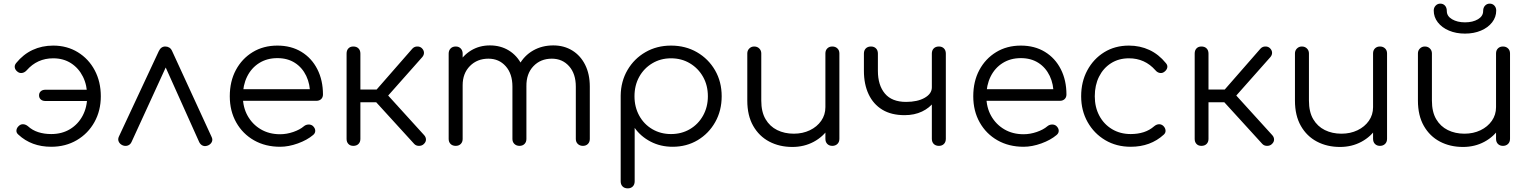

<svg xmlns="http://www.w3.org/2000/svg" viewBox="-20 -803 8423 1057"><path d="M262 5Q153 5 81 -62Q69 -72 70.5 -86Q72 -100 85 -111Q95 -120 108.5 -119Q122 -118 134 -108Q158 -86 190.5 -75.5Q223 -65 262 -65Q321 -65 365.5 -92Q410 -119 435 -166Q460 -213 460 -273Q460 -334 436.5 -381Q413 -428 371 -455Q329 -482 273 -482Q185 -482 127 -416Q116 -404 102.5 -401.5Q89 -399 78 -407Q64 -417 61.5 -430.5Q59 -444 69 -456Q108 -504 159.5 -528Q211 -552 273 -552Q349 -552 408.5 -515.5Q468 -479 501.5 -416Q535 -353 535 -273Q535 -194 500 -131Q465 -68 403 -31.5Q341 5 262 5ZM230 -247Q214 -247 204.5 -255.5Q195 -264 195 -278Q195 -292 204.5 -300.5Q214 -309 230 -309H473Q489 -309 498.5 -300.5Q508 -292 508 -278Q508 -264 498.5 -255.5Q489 -247 473 -247Z M890 -547Q902 -547 912 -541Q922 -535 928 -521L1145 -49Q1152 -35 1146.5 -22.5Q1141 -10 1127 -3Q1111 4 1098 -0.5Q1085 -5 1077 -20L870 -481H915L704 -21Q697 -6 682.5 -1.5Q668 3 653 -4Q639 -11 633.5 -23.5Q628 -36 634 -50L854 -521Q866 -547 890 -547Z M1522 5Q1441 5 1378.5 -30.5Q1316 -66 1280.5 -129Q1245 -192 1245 -273Q1245 -355 1278.5 -417.5Q1312 -480 1371 -516Q1430 -552 1507 -552Q1583 -552 1639.5 -517.5Q1696 -483 1727 -422Q1758 -361 1758 -283Q1758 -267 1748 -257.5Q1738 -248 1722 -248H1297V-312H1730L1687 -281Q1688 -339 1666 -385Q1644 -431 1603.5 -457Q1563 -483 1507 -483Q1450 -483 1407 -456Q1364 -429 1340.5 -381.5Q1317 -334 1317 -273Q1317 -212 1343.5 -165Q1370 -118 1416 -91Q1462 -64 1522 -64Q1558 -64 1594.5 -76.5Q1631 -89 1653 -108Q1664 -117 1678 -117.5Q1692 -118 1702 -110Q1715 -98 1715.5 -84Q1716 -70 1704 -60Q1671 -32 1620 -13.5Q1569 5 1522 5Z M2313 -10Q2303 0 2286.5 0Q2270 0 2260 -11L2021 -273L2250 -535Q2260 -546 2275 -547Q2290 -548 2301 -539Q2313 -528 2314 -514.5Q2315 -501 2305 -489L2117 -277L2315 -59Q2325 -48 2325 -34.5Q2325 -21 2313 -10ZM1925 0Q1908 0 1898 -10.5Q1888 -21 1888 -38V-508Q1888 -526 1898 -536.5Q1908 -547 1925 -547Q1943 -547 1953.5 -536.5Q1964 -526 1964 -508V-310H2086V-240H1964V-38Q1964 -21 1953.5 -10.5Q1943 0 1925 0Z M3189 0Q3172 0 3161 -10.5Q3150 -21 3150 -38V-326Q3150 -397 3113 -438.5Q3076 -480 3018 -480Q2956 -480 2916.5 -438.5Q2877 -397 2878 -328H2809Q2810 -395 2838 -446Q2866 -497 2915 -525Q2964 -553 3026 -553Q3085 -553 3130.5 -525Q3176 -497 3201.5 -446Q3227 -395 3227 -326V-38Q3227 -21 3216.5 -10.5Q3206 0 3189 0ZM2489 0Q2471 0 2460.5 -10.5Q2450 -21 2450 -38V-508Q2450 -525 2460.5 -536Q2471 -547 2489 -547Q2506 -547 2516.5 -536Q2527 -525 2527 -508V-38Q2527 -21 2516.5 -10.5Q2506 0 2489 0ZM2840 0Q2823 0 2812 -10.5Q2801 -21 2801 -38V-326Q2801 -397 2764 -438.5Q2727 -480 2669 -480Q2607 -480 2567 -439.5Q2527 -399 2527 -334H2472Q2474 -398 2500.5 -447.5Q2527 -497 2573 -525Q2619 -553 2677 -553Q2736 -553 2781.5 -525Q2827 -497 2852.5 -446Q2878 -395 2878 -326V-38Q2878 -21 2867.5 -10.5Q2857 0 2840 0Z M3436 234Q3418 234 3407.5 223.5Q3397 213 3397 195V-277Q3398 -355 3434.5 -417.5Q3471 -480 3533.5 -516Q3596 -552 3674 -552Q3754 -552 3817 -515.5Q3880 -479 3916.5 -416Q3953 -353 3953 -273Q3953 -194 3917.5 -131Q3882 -68 3821 -31.5Q3760 5 3683 5Q3616 5 3561.5 -23.5Q3507 -52 3474 -99V195Q3474 213 3463.5 223.5Q3453 234 3436 234ZM3674 -65Q3732 -65 3778 -92Q3824 -119 3850.5 -166.5Q3877 -214 3877 -273Q3877 -333 3850.5 -380Q3824 -427 3778 -454.5Q3732 -482 3674 -482Q3617 -482 3571 -454.5Q3525 -427 3499 -380Q3473 -333 3473 -273Q3473 -214 3499 -166.5Q3525 -119 3571 -92Q3617 -65 3674 -65Z M4342 6Q4271 6 4215 -23.5Q4159 -53 4126.5 -110Q4094 -167 4094 -249V-509Q4094 -525 4105 -536Q4116 -547 4132 -547Q4149 -547 4160 -536Q4171 -525 4171 -509V-249Q4171 -187 4194.5 -147Q4218 -107 4258.5 -87Q4299 -67 4350 -67Q4399 -67 4438.5 -86Q4478 -105 4501 -138Q4524 -171 4524 -213H4579Q4576 -150 4544.5 -100.5Q4513 -51 4460 -22.5Q4407 6 4342 6ZM4562 0Q4545 0 4534.5 -10.5Q4524 -21 4524 -39V-509Q4524 -526 4534.5 -536.5Q4545 -547 4562 -547Q4579 -547 4590 -536.5Q4601 -526 4601 -509V-39Q4601 -21 4590 -10.5Q4579 0 4562 0Z M4960 -169Q4887 -169 4837.5 -199Q4788 -229 4762 -284Q4736 -339 4736 -413V-508Q4736 -526 4746.5 -536.5Q4757 -547 4775 -547Q4792 -547 4802.5 -536.5Q4813 -526 4813 -508V-413Q4813 -334 4851.5 -288Q4890 -242 4968 -242Q5031 -242 5070.5 -264.5Q5110 -287 5110 -322H5149Q5148 -278 5123 -243.5Q5098 -209 5056 -189Q5014 -169 4960 -169ZM5149 0Q5131 0 5120.5 -10.5Q5110 -21 5110 -39V-508Q5110 -526 5120.5 -536.5Q5131 -547 5149 -547Q5166 -547 5176.5 -536.5Q5187 -526 5187 -508V-39Q5187 -21 5176.5 -10.5Q5166 0 5149 0Z M5615 5Q5534 5 5471.5 -30.5Q5409 -66 5373.5 -129Q5338 -192 5338 -273Q5338 -355 5371.5 -417.5Q5405 -480 5464 -516Q5523 -552 5600 -552Q5676 -552 5732.5 -517.5Q5789 -483 5820 -422Q5851 -361 5851 -283Q5851 -267 5841 -257.5Q5831 -248 5815 -248H5390V-312H5823L5780 -281Q5781 -339 5759 -385Q5737 -431 5696.5 -457Q5656 -483 5600 -483Q5543 -483 5500 -456Q5457 -429 5433.5 -381.5Q5410 -334 5410 -273Q5410 -212 5436.5 -165Q5463 -118 5509 -91Q5555 -64 5615 -64Q5651 -64 5687.5 -76.5Q5724 -89 5746 -108Q5757 -117 5771 -117.5Q5785 -118 5795 -110Q5808 -98 5808.5 -84Q5809 -70 5797 -60Q5764 -32 5713 -13.5Q5662 5 5615 5Z M6205 5Q6126 5 6064.5 -31.5Q6003 -68 5967.5 -131Q5932 -194 5932 -273Q5932 -353 5966 -416Q6000 -479 6059 -515.5Q6118 -552 6195 -552Q6256 -552 6307.5 -528Q6359 -504 6398 -456Q6409 -444 6406 -430.5Q6403 -417 6389 -407Q6378 -399 6364.5 -401.5Q6351 -404 6341 -416Q6283 -482 6195 -482Q6139 -482 6096.5 -455Q6054 -428 6030.5 -381Q6007 -334 6007 -273Q6007 -213 6032 -166Q6057 -119 6102 -92Q6147 -65 6205 -65Q6244 -65 6276.5 -75.5Q6309 -86 6334 -108Q6346 -118 6359 -119Q6372 -120 6383 -111Q6395 -100 6396.5 -86Q6398 -72 6387 -62Q6314 5 6205 5Z M6982 -10Q6972 0 6955.5 0Q6939 0 6929 -11L6690 -273L6919 -535Q6929 -546 6944 -547Q6959 -548 6970 -539Q6982 -528 6983 -514.5Q6984 -501 6974 -489L6786 -277L6984 -59Q6994 -48 6994 -34.5Q6994 -21 6982 -10ZM6594 0Q6577 0 6567 -10.5Q6557 -21 6557 -38V-508Q6557 -526 6567 -536.5Q6577 -547 6594 -547Q6612 -547 6622.5 -536.5Q6633 -526 6633 -508V-310H6755V-240H6633V-38Q6633 -21 6622.5 -10.5Q6612 0 6594 0Z M7357 6Q7286 6 7230 -23.5Q7174 -53 7141.5 -110Q7109 -167 7109 -249V-509Q7109 -525 7120 -536Q7131 -547 7147 -547Q7164 -547 7175 -536Q7186 -525 7186 -509V-249Q7186 -187 7209.5 -147Q7233 -107 7273.5 -87Q7314 -67 7365 -67Q7414 -67 7453.5 -86Q7493 -105 7516 -138Q7539 -171 7539 -213H7594Q7591 -150 7559.5 -100.5Q7528 -51 7475 -22.5Q7422 6 7357 6ZM7577 0Q7560 0 7549.5 -10.5Q7539 -21 7539 -39V-509Q7539 -526 7549.5 -536.5Q7560 -547 7577 -547Q7594 -547 7605 -536.5Q7616 -526 7616 -509V-39Q7616 -21 7605 -10.5Q7594 0 7577 0Z M8034 6Q7963 6 7907 -23.5Q7851 -53 7818.5 -110Q7786 -167 7786 -249V-509Q7786 -525 7797 -536Q7808 -547 7824 -547Q7841 -547 7852 -536Q7863 -525 7863 -509V-249Q7863 -187 7886.5 -147Q7910 -107 7950.5 -87Q7991 -67 8042 -67Q8091 -67 8130.5 -86Q8170 -105 8193 -138Q8216 -171 8216 -213H8271Q8268 -150 8236.5 -100.5Q8205 -51 8152 -22.5Q8099 6 8034 6ZM8254 0Q8237 0 8226.5 -10.5Q8216 -21 8216 -39V-509Q8216 -526 8226.5 -536.5Q8237 -547 8254 -547Q8271 -547 8282 -536.5Q8293 -526 8293 -509V-39Q8293 -21 8282 -10.5Q8271 0 8254 0ZM8045 -618Q7996 -618 7957 -634.5Q7918 -651 7895.5 -680Q7873 -709 7873 -745Q7873 -761 7883.5 -772Q7894 -783 7909 -783Q7925 -783 7935 -772Q7945 -761 7945 -742Q7945 -714 7974 -697Q8003 -680 8045 -680Q8088 -680 8116.5 -697Q8145 -714 8145 -742Q8145 -761 8155.5 -772Q8166 -783 8181 -783Q8197 -783 8207 -772Q8217 -761 8217 -745Q8217 -709 8194.5 -680Q8172 -651 8133 -634.5Q8094 -618 8045 -618Z"/></svg>

Font: Comfortaa
Style: Regular
Weight: 400
Designer: Johan Aakerlund
Foundry: Johan Aakerlund
Version: Version 3.104; ttfautohint (v1.8.1.43-b0c9)